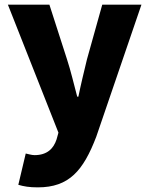

<svg xmlns="http://www.w3.org/2000/svg" viewBox="-20 -589 644 828"><path d="M143 219C278 219 339 147 395 1L590 -569H421L355 -333C342 -279 329 -226 318 -172H313C298 -228 286 -281 269 -333L193 -569H14L232 -17L224 12C211 52 183 80 129 80C116 80 101 75 91 73L59 208C83 215 106 219 143 219Z"/></svg>

Font: Noto Sans T Chinese Black
Style: Bold
Weight: 900
Designer: Ryoko NISHIZUKA (kana & ideographs); Paul D. Hunt (Latin, Greek & Cyrillic); Wenlong ZHANG (bopomofo); Sandoll Communica
Foundry: Adobe Systems Incorporated
Version: Version 1.000;PS 1;hotconv 1.0.78;makeotf.lib2.5.61930